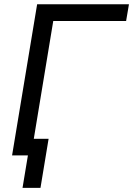

<svg xmlns="http://www.w3.org/2000/svg" viewBox="-20 -748 641 924"><path d="M600.6 -727.5 586.9 -647H236.3L129.4 0H38.1L158.7 -727.5ZM88.4 156.2 114.3 0H78.1L90.8 -80.1H213.9L174.8 156.2Z"/></svg>

Font: Inter 20pt
Style: Italic
Weight: 400
Italic angle: -9.3988°
Version: Version 4.001;git-66647c0bb